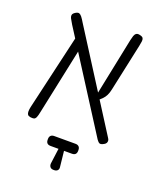

<svg xmlns="http://www.w3.org/2000/svg" viewBox="-147 -668 815 982"><g transform="rotate(20 260.5 -176.5)"><path d="M463 10Q453 16 446 17Q439 18 434 13.5Q429 9 423 1L99 -507Q89 -523 83.5 -534Q78 -545 80 -553.5Q82 -562 96 -570Q107 -576 114 -573.5Q121 -571 128.5 -561.5Q136 -552 146 -535L469 -27Q475 -19 475.5 -12Q476 -5 473 0.5Q470 6 463 10ZM59 11Q49 9 45 3Q41 -3 41 -13.5Q41 -24 44 -38L141 -457L187 -444L100 -32Q96 -11 91.5 -1Q87 9 80 11Q73 13 59 11ZM351 -186 336 -193 406 -534Q409 -548 412.5 -558.5Q416 -569 423.5 -574Q431 -579 445 -575Q458 -572 461.5 -565Q465 -558 463.5 -547.5Q462 -537 459 -522L404 -266Q400 -246 393 -232Q386 -218 376 -208Q366 -198 351 -186ZM264 224Q251 224 245 216.5Q239 209 240 197L251 114H208Q183 114 183 89V85Q183 73 189.5 66.5Q196 60 208 60H324Q336 60 342.5 66.5Q349 73 349 85V89Q349 114 324 114H281L290 198Q292 210 285.5 217Q279 224 267 224Z"/></g></svg>

Font: Fredoka SemiCondensed Light
Style: Regular
Weight: 300
Width: 4
Designer: Ben Nathan
Foundry: Milena B. Brandão, Ben Nathan
Version: Version 2.001